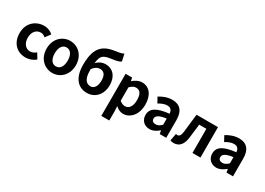

<svg xmlns="http://www.w3.org/2000/svg" viewBox="-7 -1837 4217 3061"><g transform="rotate(30 2102.0 -307.0)"><path d="M317 14C379 14 447 -7 501 -54L442 -151C411 -125 373 -106 333 -106C253 -106 194 -174 194 -280C194 -385 252 -454 338 -454C369 -454 395 -441 423 -417L493 -512C452 -547 399 -574 330 -574C178 -574 44 -466 44 -280C44 -94 162 14 317 14Z M810 14C950 14 1079 -94 1079 -280C1079 -466 950 -574 810 -574C670 -574 541 -466 541 -280C541 -94 670 14 810 14ZM810 -106C734 -106 691 -174 691 -280C691 -385 734 -454 810 -454C886 -454 929 -385 929 -280C929 -174 886 -106 810 -106Z M1314 -313C1314 -325 1314 -336 1314 -346C1356 -405 1402 -425 1444 -425C1514 -425 1555 -378 1555 -274C1555 -172 1514 -106 1446 -106C1362 -106 1314 -176 1314 -313ZM1448 14C1595 14 1706 -100 1706 -274C1706 -443 1609 -534 1488 -534C1423 -534 1361 -507 1319 -457C1335 -627 1393 -636 1558 -659C1606 -666 1655 -677 1684 -700L1656 -829C1621 -812 1593 -804 1527 -795C1317 -766 1174 -694 1174 -347C1174 -119 1273 14 1448 14Z M1833 215H1980V45L1975 -47C2018 -8 2065 14 2114 14C2237 14 2352 -97 2352 -289C2352 -461 2270 -574 2132 -574C2072 -574 2014 -542 1967 -502H1964L1953 -560H1833ZM2081 -107C2051 -107 2015 -118 1980 -149V-395C2018 -434 2052 -453 2090 -453C2167 -453 2201 -394 2201 -287C2201 -165 2149 -107 2081 -107Z M2601 14C2665 14 2721 -18 2770 -60H2774L2784 0H2904V-327C2904 -489 2831 -574 2689 -574C2601 -574 2521 -541 2455 -500L2508 -403C2560 -433 2610 -456 2662 -456C2731 -456 2755 -414 2758 -359C2532 -335 2435 -272 2435 -152C2435 -57 2501 14 2601 14ZM2649 -101C2606 -101 2575 -120 2575 -164C2575 -214 2621 -252 2758 -269V-156C2722 -121 2691 -101 2649 -101Z M3045 14C3146 14 3205 -54 3223 -179C3235 -267 3245 -356 3255 -444H3387V0H3534V-560H3139C3126 -446 3114 -332 3100 -219C3091 -152 3068 -126 3035 -126C3024 -126 3016 -128 3008 -130L2983 2C3002 10 3021 14 3045 14Z M3830 14C3894 14 3950 -18 3999 -60H4003L4013 0H4133V-327C4133 -489 4060 -574 3918 -574C3830 -574 3750 -541 3684 -500L3737 -403C3789 -433 3839 -456 3891 -456C3960 -456 3984 -414 3987 -359C3761 -335 3664 -272 3664 -152C3664 -57 3730 14 3830 14ZM3878 -101C3835 -101 3804 -120 3804 -164C3804 -214 3850 -252 3987 -269V-156C3951 -121 3920 -101 3878 -101Z"/></g></svg>

Font: Noto Sans HK
Style: Bold
Weight: 700
Designer: Ryoko NISHIZUKA 西塚涼子 (kana, bopomofo & ideographs); Paul D. Hunt (Latin, Greek & Cyrillic); Sandoll Communications 산돌커뮤니
Foundry: Adobe
Version: Version 2.002;hotconv 1.0.116;makeotfexe 2.5.65601